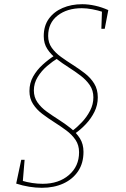

<svg xmlns="http://www.w3.org/2000/svg" viewBox="-20 -718 600 913"><path d="M179 175Q150 175 119 170Q88 165 57 155L81 42H97L88 150L83 141Q134 156 183 156Q259 156 307.5 114.5Q356 73 356 6Q356 -28 339 -53Q322 -78 295 -98Q268 -118 238 -137Q208 -156 181 -176.5Q154 -197 137 -223.5Q120 -250 120 -285Q120 -323 137.5 -354Q155 -385 182.5 -410Q210 -435 238 -453L256 -442Q231 -427 204 -404Q177 -381 159 -351.5Q141 -322 141 -288Q141 -256 158 -231.5Q175 -207 202 -187.5Q229 -168 259 -149Q289 -130 316 -108.5Q343 -87 360 -60Q377 -33 377 4Q377 58 351.5 96Q326 134 281.5 154.5Q237 175 179 175ZM338 -84 324 -96Q347 -113 370 -137.5Q393 -162 408.5 -192Q424 -222 424 -255Q424 -288 407 -313Q390 -338 363 -358.5Q336 -379 306 -398Q276 -417 249 -438Q222 -459 205 -485Q188 -511 188 -546Q188 -595 212 -628.5Q236 -662 277.5 -680Q319 -698 371 -698Q400 -698 432 -691Q464 -684 495 -670L478 -581H462L465 -670L470 -661Q445 -669 418.5 -674Q392 -679 369 -679Q299 -679 254 -644Q209 -609 209 -547Q209 -515 226 -491Q243 -467 270 -447.5Q297 -428 327 -409Q357 -390 384 -369Q411 -348 428 -320.5Q445 -293 445 -255Q445 -218 429 -186Q413 -154 388.5 -128Q364 -102 338 -84Z"/></svg>

Font: Bitter Thin
Style: Italic
Weight: 100
Italic angle: -9°
Designer: Sol Matas, and Bitter project Authors
Foundry: Sol Matas
Version: Version 2.002